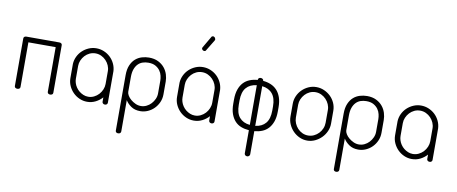

<svg xmlns="http://www.w3.org/2000/svg" viewBox="-80 -1119 4072 1711"><g transform="rotate(10 1955.5 -263.5)"><path d="M390 -472Q399 -472 406.5 -467Q414 -462 414 -451V-21Q414 -10 406 -5Q398 0 389 0Q379 0 371.5 -5Q364 -10 364 -21V-425H117V-21Q117 -10 109 -5Q101 0 92 0Q82 0 74 -5Q66 -10 66 -21V-451Q66 -462 73.5 -467Q81 -472 90 -472Z M908 -301V-295V-179V-18Q908 -9 901.5 -3Q895 3 884 3Q874 3 867 -3Q860 -9 860 -18V-58Q834 -29 799 -11.5Q764 6 724 6H723Q687 6 654 -8.5Q621 -23 596 -48Q571 -73 556 -106Q541 -139 541 -177V-179V-295V-301V-305Q543 -340 558 -371.5Q573 -403 598 -426.5Q623 -450 655.5 -464Q688 -478 724 -478Q760 -478 792.5 -464.5Q825 -451 850 -427.5Q875 -404 890.5 -372Q906 -340 908 -304ZM724 -432Q696 -432 671.5 -420.5Q647 -409 629 -389.5Q611 -370 600.5 -345.5Q590 -321 590 -295V-179Q590 -160 596 -141Q602 -121 614.5 -102.5Q627 -84 644 -70.5Q661 -57 681.5 -48.5Q702 -40 725 -40Q753 -40 777.5 -52Q802 -64 820 -83.5Q838 -103 848.5 -128Q859 -153 859 -179V-295Q859 -321 848.5 -345.5Q838 -370 819.5 -389.5Q801 -409 776.5 -420.5Q752 -432 724 -432Z M1204 6Q1154 6 1120.5 -17.5Q1087 -41 1070 -70V214Q1070 223 1063 229Q1056 235 1045 235Q1034 235 1027.5 229.5Q1021 224 1021 215V-287Q1021 -341 1037 -378Q1053 -415 1078.5 -437Q1104 -459 1136 -468.5Q1168 -478 1200 -478Q1249 -478 1284 -460.5Q1319 -443 1341 -416Q1363 -389 1373 -356.5Q1383 -324 1383 -293V-177Q1383 -139 1368.5 -106Q1354 -73 1329.5 -48Q1305 -23 1272.5 -8.5Q1240 6 1204 6ZM1202 -40Q1228 -40 1252 -51.5Q1276 -63 1294 -82.5Q1312 -102 1323 -126.5Q1334 -151 1334 -177V-293Q1334 -312 1328.5 -336.5Q1323 -361 1308 -382Q1293 -403 1267.5 -417.5Q1242 -432 1202 -432Q1175 -432 1151 -424Q1127 -416 1109 -397.5Q1091 -379 1080.5 -350Q1070 -321 1070 -279V-145Q1070 -130 1081 -111.5Q1092 -93 1110.5 -77.5Q1129 -62 1152.5 -51Q1176 -40 1202 -40Z M1873 -301V-295V-179V-18Q1873 -9 1866.5 -3Q1860 3 1849 3Q1839 3 1832 -3Q1825 -9 1825 -18V-58Q1799 -29 1764 -11.5Q1729 6 1689 6H1688Q1652 6 1619 -8.5Q1586 -23 1561 -48Q1536 -73 1521 -106Q1506 -139 1506 -177V-179V-295V-301V-305Q1508 -340 1523 -371.5Q1538 -403 1563 -426.5Q1588 -450 1620.5 -464Q1653 -478 1689 -478Q1725 -478 1757.5 -464.5Q1790 -451 1815 -427.5Q1840 -404 1855.5 -372Q1871 -340 1873 -304ZM1689 -432Q1661 -432 1636.5 -420.5Q1612 -409 1594 -389.5Q1576 -370 1565.5 -345.5Q1555 -321 1555 -295V-179Q1555 -160 1561 -141Q1567 -121 1579.5 -102.5Q1592 -84 1609 -70.5Q1626 -57 1646.5 -48.5Q1667 -40 1690 -40Q1718 -40 1742.5 -52Q1767 -64 1785 -83.5Q1803 -103 1813.5 -128Q1824 -153 1824 -179V-295Q1824 -321 1813.5 -345.5Q1803 -370 1784.5 -389.5Q1766 -409 1741.5 -420.5Q1717 -432 1689 -432ZM1690 -632Q1687 -625 1684 -624Q1676 -619 1667 -622Q1658 -625 1653 -633Q1648 -642 1653 -650L1715 -756Q1718 -761 1720 -761Q1728 -766 1736 -762.5Q1744 -759 1748 -752Q1751 -747 1752 -741.5Q1753 -736 1749 -729Z M2237 -450Q2274 -447 2306.5 -433.5Q2339 -420 2362.5 -395Q2386 -370 2399.5 -332Q2413 -294 2413 -241V-204Q2413 -151 2399.5 -113Q2386 -75 2362.5 -49.5Q2339 -24 2306.5 -11Q2274 2 2237 5V215Q2237 223 2230 230Q2223 237 2212 237Q2201 237 2194.5 230Q2188 223 2188 215V5Q2149 2 2116.5 -10.5Q2084 -23 2060.5 -48.5Q2037 -74 2023.5 -112Q2010 -150 2010 -204V-241Q2010 -294 2023.5 -332.5Q2037 -371 2060.5 -396Q2084 -421 2116.5 -434Q2149 -447 2188 -450V-451Q2188 -460 2194.5 -466Q2201 -472 2212 -472Q2223 -472 2230 -466Q2237 -460 2237 -451ZM2060 -204Q2060 -127 2093.5 -88Q2127 -49 2188 -43V-402Q2127 -396 2093.5 -357Q2060 -318 2060 -241ZM2363 -241Q2363 -316 2330 -355.5Q2297 -395 2237 -402V-43Q2297 -50 2330 -89Q2363 -128 2363 -204Z M2715 -478Q2752 -478 2785 -463.5Q2818 -449 2843.5 -424.5Q2869 -400 2884 -366.5Q2899 -333 2899 -295V-179Q2899 -143 2884 -109.5Q2869 -76 2843.5 -50.5Q2818 -25 2785 -9.5Q2752 6 2715 6Q2678 6 2645 -9Q2612 -24 2587 -49.5Q2562 -75 2547 -108.5Q2532 -142 2532 -179V-295Q2532 -332 2546.5 -365Q2561 -398 2586 -423Q2611 -448 2644 -463Q2677 -478 2715 -478ZM2850 -295Q2850 -321 2839.5 -345.5Q2829 -370 2810.5 -389.5Q2792 -409 2767.5 -420.5Q2743 -432 2715 -432Q2687 -432 2662.5 -420.5Q2638 -409 2620 -389.5Q2602 -370 2591.5 -345.5Q2581 -321 2581 -295V-179Q2581 -152 2591.5 -127Q2602 -102 2620 -82.5Q2638 -63 2662.5 -51.5Q2687 -40 2715 -40Q2743 -40 2767.5 -51.5Q2792 -63 2810.5 -82.5Q2829 -102 2839.5 -127Q2850 -152 2850 -179Z M3177 6Q3127 6 3093.5 -17.5Q3060 -41 3043 -70V214Q3043 223 3036 229Q3029 235 3018 235Q3007 235 3000.5 229.5Q2994 224 2994 215V-287Q2994 -341 3010 -378Q3026 -415 3051.5 -437Q3077 -459 3109 -468.5Q3141 -478 3173 -478Q3222 -478 3257 -460.5Q3292 -443 3314 -416Q3336 -389 3346 -356.5Q3356 -324 3356 -293V-177Q3356 -139 3341.5 -106Q3327 -73 3302.5 -48Q3278 -23 3245.5 -8.5Q3213 6 3177 6ZM3175 -40Q3201 -40 3225 -51.5Q3249 -63 3267 -82.5Q3285 -102 3296 -126.5Q3307 -151 3307 -177V-293Q3307 -312 3301.5 -336.5Q3296 -361 3281 -382Q3266 -403 3240.5 -417.5Q3215 -432 3175 -432Q3148 -432 3124 -424Q3100 -416 3082 -397.5Q3064 -379 3053.5 -350Q3043 -321 3043 -279V-145Q3043 -130 3054 -111.5Q3065 -93 3083.5 -77.5Q3102 -62 3125.5 -51Q3149 -40 3175 -40Z M3846 -301V-295V-179V-18Q3846 -9 3839.5 -3Q3833 3 3822 3Q3812 3 3805 -3Q3798 -9 3798 -18V-58Q3772 -29 3737 -11.5Q3702 6 3662 6H3661Q3625 6 3592 -8.5Q3559 -23 3534 -48Q3509 -73 3494 -106Q3479 -139 3479 -177V-179V-295V-301V-305Q3481 -340 3496 -371.5Q3511 -403 3536 -426.5Q3561 -450 3593.5 -464Q3626 -478 3662 -478Q3698 -478 3730.5 -464.5Q3763 -451 3788 -427.5Q3813 -404 3828.5 -372Q3844 -340 3846 -304ZM3662 -432Q3634 -432 3609.5 -420.5Q3585 -409 3567 -389.5Q3549 -370 3538.5 -345.5Q3528 -321 3528 -295V-179Q3528 -160 3534 -141Q3540 -121 3552.5 -102.5Q3565 -84 3582 -70.5Q3599 -57 3619.5 -48.5Q3640 -40 3663 -40Q3691 -40 3715.5 -52Q3740 -64 3758 -83.5Q3776 -103 3786.5 -128Q3797 -153 3797 -179V-295Q3797 -321 3786.5 -345.5Q3776 -370 3757.5 -389.5Q3739 -409 3714.5 -420.5Q3690 -432 3662 -432Z"/></g></svg>

Font: AkaAcidDosis
Style: Light
Weight: 300
Designer: Edgar Tolentino, Pablo Impallari, Igino Marini, Aka-Acid
Foundry: Edgar Tolentino, Pablo Impallari, Igino Marini, Aka-Acid
Version: Version 1.007